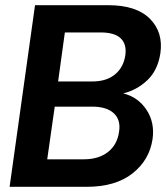

<svg xmlns="http://www.w3.org/2000/svg" viewBox="-20 -720 640 740"><path d="M17 0 115 -700H397Q506 -700 558 -647.5Q610 -595 598 -514Q588 -449 548 -411Q508 -373 455 -360Q512 -346 544.5 -297Q577 -248 568 -184Q556 -103 490.5 -51.5Q425 0 314 0ZM204 -406H336Q390 -406 423 -433Q456 -460 463 -507Q469 -549 445.5 -572Q422 -595 367 -595H230ZM162 -106H303Q360 -106 396 -134Q432 -162 439 -213Q446 -258 418.5 -283.5Q391 -309 335 -309H191Z"/></svg>

Font: Host Grotesk
Style: Bold Italic
Weight: 700
Italic angle: -8°
Designer: Doğukan Karapınar
Foundry: Element Type
Version: Version 1.003; ttfautohint (v1.8.4.7-5d5b)